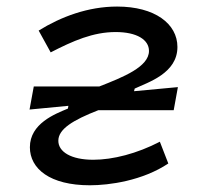

<svg xmlns="http://www.w3.org/2000/svg" viewBox="-20 -547 626 577"><path d="M250 9.8C308.6 9.8 408.2 -3.9 485.8 -55.7L460.4 -121.1C391.6 -85.4 319.3 -66.9 260.3 -66.9C193.4 -66.9 155.3 -90.8 155.3 -124C155.3 -159.2 199.2 -186 275.4 -215.8H502L514.6 -285.2L382.8 -272.9L384.8 -280.8C425.3 -299.8 513.2 -326.7 513.2 -405.8C513.2 -475.6 445.3 -527.3 332 -527.3C244.6 -527.3 163.1 -496.6 96.2 -455.1L132.3 -389.6C199.7 -424.3 259.8 -450.7 327.6 -450.7C391.1 -450.7 427.7 -427.7 427.7 -394C427.7 -346.2 350.6 -315.4 278.3 -287.1H81.5L68.8 -217.8L185.5 -229L184.1 -220.7C145.5 -204.6 69.8 -175.8 69.8 -104.5C69.8 -40 129.9 9.8 250 9.8Z"/></svg>

Font: Cascadia Mono SemiLight
Style: Italic
Weight: 350
Italic angle: -10°
Monospace: yes
Designer: Aaron Bell
Foundry: Saja Typeworks
Version: Version 2404.023